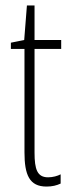

<svg xmlns="http://www.w3.org/2000/svg" viewBox="-20 -676 259 706"><path d="M157 -24C117 -24 107 -53 107 -115V-496H205V-529H107V-656H79L69 -529L20 -519V-496H70V-116C70 -33 88 10 151 10C172 10 188 6 203 -1V-35C192 -29 174 -24 157 -24Z"/></svg>

Font: Noto Sans Sinhala UI ExtraCondensed ExtraLight
Style: Regular
Weight: 200
Width: 2
Designer: Jelle Bosma - Monotype Design Team
Foundry: Monotype Imaging Inc.
Version: Version 2.006